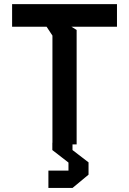

<svg xmlns="http://www.w3.org/2000/svg" viewBox="-20 -716 640 952"><path d="M40 -695.5H560V-583.5H334L360 -567.5V0H240V-539.5L211 -583.5H40ZM220 130H319.5V90L239.5 28V-8H339.5V28L419 89V150L339.5 216H220Z"/></svg>

Font: Kode Mono
Style: Regular
Weight: 400
Monospace: yes
Designer: Isa Ozler
Foundry: Kadena LLC
Version: Version 1.000;gftools[0.9.28]